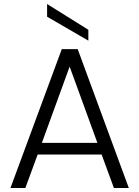

<svg xmlns="http://www.w3.org/2000/svg" viewBox="-20 -934 692 954"><path d="M366 -690 620 0H546L485 -166H167L106 0H32L287 -690ZM188 -224H464L326 -603ZM214 -914 419 -786V-732L214 -851Z"/></svg>

Font: Poppins Light
Style: Regular
Weight: 300
Designer: Ninad Kale (Devanagari), Jonny Pinhorn (Latin)
Version: Version 5.002